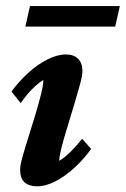

<svg xmlns="http://www.w3.org/2000/svg" viewBox="-20 -620 424 647"><path d="M104.5 7.8Q78.1 7.8 63 -5.4Q47.9 -18.6 47.9 -48.8Q47.9 -63.5 56.2 -92.8Q64.5 -122.1 76.2 -159.2Q87.9 -196.3 99.1 -233.4Q110.4 -270.5 118.2 -302.2Q126 -334 126 -350.6Q107.4 -338.9 88.4 -319.8Q69.3 -300.8 49.8 -272.5L18.6 -311.5Q43 -344.7 74.2 -373.5Q105.5 -402.3 139.2 -419.4Q172.9 -436.5 202.1 -436.5Q228.5 -436.5 243.2 -421.9Q257.8 -407.2 257.8 -379.9Q257.8 -365.2 249.5 -335.4Q241.2 -305.7 230 -267.6Q218.8 -229.5 207 -191.9Q195.3 -154.3 187.5 -123.5Q179.7 -92.8 179.7 -78.1Q199.2 -89.8 218.3 -108.9Q237.3 -127.9 256.8 -152.3L287.1 -118.2Q262.7 -84 231.4 -55.2Q200.2 -26.4 167.5 -9.3Q134.8 7.8 104.5 7.8ZM81.1 -599.6H383.8L368.2 -530.3H65.4Z"/></svg>

Font: Crimson Pro ExtraLight
Style: Bold Italic
Weight: 700
Italic angle: -12°
Version: Version 1.002